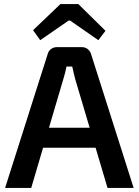

<svg xmlns="http://www.w3.org/2000/svg" viewBox="-20 -921 680 941"><path d="M381 -690Q397 -690 409 -681Q421 -672 426 -657L635 0H507L349 -532Q345 -548 341 -564Q337 -580 334 -595H306Q303 -580 299 -564Q295 -548 290 -532L133 0H5L214 -657Q218 -672 230.5 -681Q243 -690 259 -690ZM497 -295V-197H142V-295ZM364 -901 497 -770 462 -724 324 -820H316L177 -724L142 -773L276 -901Z"/></svg>

Font: Exo 2 SemiBold
Style: Regular
Weight: 600
Designer: Natanael Gama
Foundry: Natanael Gama
Version: Version 2.010